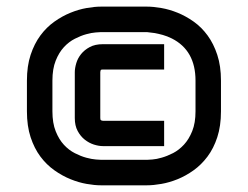

<svg xmlns="http://www.w3.org/2000/svg" viewBox="-20 -637 741 574"><path d="M640.6 -304.2Q640.6 -260.3 629.6 -226.8Q618.7 -193.4 600.3 -168.9Q582 -144.5 558.8 -127.9Q535.6 -111.3 511 -101.3Q486.3 -91.3 462.4 -87.2Q438.5 -83 419.4 -83H281.7Q262.7 -83 239 -87.2Q215.3 -91.3 190.7 -101.3Q166 -111.3 142.6 -127.9Q119.1 -144.5 100.8 -168.9Q82.5 -193.4 71.5 -226.8Q60.5 -260.3 60.5 -304.2V-396Q60.5 -439.5 71.5 -472.9Q82.5 -506.3 100.8 -531Q119.1 -555.7 142.6 -572.3Q166 -588.9 190.7 -598.9Q215.3 -608.9 239 -613Q262.7 -617.2 281.7 -617.2H419.4Q438.5 -617.2 462.4 -613Q486.3 -608.9 511 -598.9Q535.6 -588.9 559.1 -572.3Q582.5 -555.7 600.6 -531Q618.7 -506.3 629.6 -472.9Q640.6 -439.5 640.6 -396ZM564.5 -304.2V-396Q564.5 -486.3 493.7 -522Q480 -528.8 466.8 -532.5Q453.6 -536.1 442.9 -538.1Q430.2 -540 419.4 -541H281.7Q278.3 -541 266.1 -540Q253.9 -539.1 237.8 -534.7Q221.7 -530.3 203.9 -521.2Q186 -512.2 171.1 -496.1Q156.2 -480 146.5 -455.6Q136.7 -431.2 136.7 -396V-304.2Q136.7 -269 146.5 -244.6Q156.2 -220.2 171.1 -204.1Q186 -188 203.9 -179Q221.7 -169.9 238 -165.5Q254.4 -161.1 266.6 -160.2Q278.8 -159.2 282.7 -159.2H419.4Q423.3 -159.2 435.5 -160.2Q447.8 -161.1 463.9 -165.8Q480 -170.4 497.6 -179.4Q515.1 -188.5 530 -204.6Q544.9 -220.7 554.7 -245.1Q564.5 -269.5 564.5 -304.2ZM470.7 -200.2H287.6Q275.4 -200.2 260.7 -204.8Q246.1 -209.5 233.4 -219.5Q220.7 -229.5 212.2 -245.4Q203.6 -261.2 203.6 -284.2V-420.9Q203.6 -433.1 208 -448Q212.4 -462.9 222.4 -475.3Q232.4 -487.8 248.3 -496.3Q264.2 -504.9 287.6 -504.9H470.7V-429.2H287.6Q286.1 -429.2 285.2 -429Q284.2 -428.7 283.2 -428.7Q282.2 -428.2 281.7 -428.2Q280.8 -427.2 280.3 -424.6Q279.8 -421.9 279.8 -420.9V-284.2Q279.8 -280.8 280.3 -279.8Q280.3 -278.8 280.8 -278.8Q281.7 -277.3 284.2 -276.6Q286.6 -275.9 287.6 -275.9H470.7Z"/></svg>

Font: Audiowide
Style: Regular
Weight: 400
Version: Version 1.003